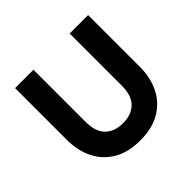

<svg xmlns="http://www.w3.org/2000/svg" viewBox="-171 -889 1093 1093"><g transform="rotate(-45 375.5 -342.5)"><path d="M375.5 15Q278.5 15 213.2 -23.8Q148 -62.5 114.8 -129.8Q81.5 -197 81.5 -283V-700H229.5V-279Q229.5 -201 268.2 -162.5Q307 -124 375.5 -124Q443.5 -124 482.2 -162.5Q521 -201 521 -279V-700H669.5V-283Q669.5 -197.5 636.2 -130Q603 -62.5 537.5 -23.8Q472 15 375.5 15Z"/></g></svg>

Font: Geologica Roman SemiBold
Style: Regular
Weight: 600
Designer: Sindre Bremnes, Frode Helland
Foundry: Monokrom Skriftforlag AS
Version: Version 1.010;gftools[0.9.28]